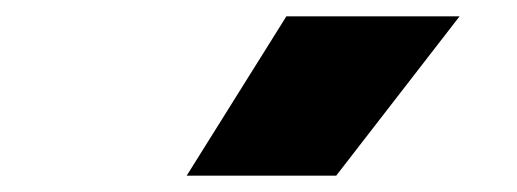

<svg xmlns="http://www.w3.org/2000/svg" viewBox="-20 -828 633 235"><path d="M208.5 -613 330.5 -808H542.5L391.5 -613Z"/></svg>

Font: Encode Sans SmExp XBd
Style: Regular
Weight: 800
Width: 6
Designer: Multiple Designers
Foundry: Impallari Type
Version: Version 3.002; ttfautohint (v1.8.3) -l 8 -r 50 -G 200 -x 14 